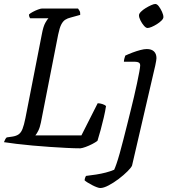

<svg xmlns="http://www.w3.org/2000/svg" viewBox="-29 -747 853 967"><path d="M376 0Q347 0 307.5 -2Q268 -4 223 -7Q178 -10 134.5 -14Q91 -18 53.5 -22.5Q16 -27 -9 -31Q-6 -39 -2.5 -45.5Q1 -52 5 -55L33 -59Q53 -62 65 -70.5Q77 -79 84.5 -98Q92 -117 99 -152L182 -576Q189 -614 199.5 -632.5Q210 -651 215 -655H123Q120 -659 118.5 -663.5Q117 -668 117 -674Q123 -680 136 -687Q149 -694 162.5 -699Q176 -704 182 -704H364Q367 -700 371.5 -692.5Q376 -685 375 -672L328 -659Q311 -655 299.5 -647.5Q288 -640 279.5 -623.5Q271 -607 264 -573L177 -130Q172 -105 164 -89Q156 -73 149 -65H381L463 -227Q474 -227 486.5 -223Q499 -219 505 -213Q501 -186 493.5 -154.5Q486 -123 478 -93Q470 -63 462 -38Q452 -30 435.5 -21.5Q419 -13 402.5 -7Q386 -1 376 0ZM476 200Q470 200 459 196Q448 192 435.5 185.5Q423 179 412.5 172.5Q402 166 397 161Q398 153 400 147.5Q402 142 404 139Q430 136 455.5 132Q481 128 504 122Q527 116 546 108Q550 100 557.5 78.5Q565 57 574 25Q583 -7 592.5 -44.5Q602 -82 612 -121.5Q622 -161 631 -198Q638 -226 646 -260Q654 -294 661 -327Q668 -360 672.5 -384.5Q677 -409 677 -417Q677 -428 670 -432Q663 -436 651 -436H595Q595 -443 597.5 -452.5Q600 -462 602 -467Q619 -475 639 -482.5Q659 -490 678 -495Q697 -500 710 -500Q734 -500 746.5 -488Q759 -476 759 -454Q759 -450 757.5 -440.5Q756 -431 753 -417Q750 -403 746 -387L636 87Q632 97 613 116Q594 135 569 154Q544 173 518.5 186.5Q493 200 476 200ZM714 -606Q706 -606 696 -617.5Q686 -629 678.5 -644Q671 -659 671 -670Q671 -678 681 -688Q691 -698 705 -706.5Q719 -715 732.5 -721Q746 -727 753 -727Q762 -727 771 -715Q780 -703 787 -687.5Q794 -672 794 -661Q794 -653 784.5 -643.5Q775 -634 761.5 -625.5Q748 -617 735 -611.5Q722 -606 714 -606Z"/></svg>

Font: Texturina Medium 12pt Light
Style: Italic
Weight: 300
Italic angle: -11°
Version: Version 1.002